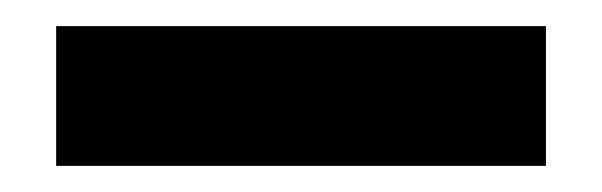

<svg xmlns="http://www.w3.org/2000/svg" viewBox="-20 -310 461 147"><path d="M398 -183H23V-290H398Z"/></svg>

Font: BioRhyme Expanded
Style: Bold
Weight: 700
Width: 7
Designer: Aoife Mooney
Foundry: Aoife Mooney Type
Version: Version 1.000